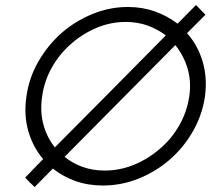

<svg xmlns="http://www.w3.org/2000/svg" viewBox="-20 -736 845 770"><path d="M149 -349Q157 -410 187.5 -464.5Q218 -519 265 -560Q310 -600 366.5 -624Q423 -648 484 -648Q532 -648 572 -633.5Q612 -619 645 -594Q509 -456 423 -369.5Q337 -283 200 -145Q168 -185 154 -237Q140 -289 149 -349ZM400 -52Q352 -52 311.5 -66.5Q271 -81 239 -107Q351 -220 461 -331Q571 -442 683 -555Q716 -515 732 -462Q748 -409 739 -349Q730 -288 699 -233.5Q668 -179 622 -140Q575 -99 518 -75.5Q461 -52 400 -52ZM86 -349Q75 -275 93.5 -210.5Q112 -146 153 -98Q135 -80 117 -61Q99 -42 81 -24Q90 -14 99.5 -4.5Q109 5 119 14Q137 -4 155.5 -23Q174 -42 192 -60Q232 -28 282.5 -10Q333 8 393 8Q467 8 536.5 -20Q606 -48 662 -97Q717 -145 754 -210Q791 -275 802 -349Q812 -424 792.5 -489.5Q773 -555 730 -603Q749 -622 767 -640Q785 -658 804 -677L766 -716L692 -641Q652 -672 601.5 -690Q551 -708 493 -708Q419 -708 350 -679.5Q281 -651 226 -603Q171 -554 133.5 -488.5Q96 -423 86 -349Z"/></svg>

Font: Josefin Slab Thin SemiBold
Style: Italic
Weight: 600
Italic angle: -12°
Version: Version 2.000